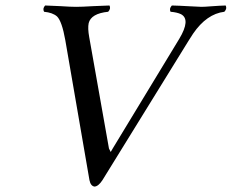

<svg xmlns="http://www.w3.org/2000/svg" viewBox="-20 -670 847 702"><path d="M603.5 -627Q597.7 -638.7 608.4 -649.9Q633.3 -649.4 674.8 -647Q705.6 -645 716.3 -645Q727.5 -645 752.4 -647Q784.7 -649.4 805.2 -649.9Q811 -638.2 800.3 -627Q735.4 -619.1 686 -546.9Q678.7 -536.1 669.4 -521L354.5 -11.2Q339.8 11.2 325.7 12.2Q311.5 10.3 307.1 -11.2L218.8 -522.9Q206.5 -592.3 188.5 -609.9Q172.4 -624 141.1 -627Q134.8 -638.7 145 -649.9Q167 -649.4 201.2 -647.5Q237.8 -645 258.3 -645Q278.8 -645 320.3 -647.5Q358.9 -649.4 380.4 -649.9Q386.2 -638.2 375.5 -627Q313 -620.6 304.2 -585.4Q300.3 -566.4 306.2 -534.2L378.4 -127L384.8 -114.3L392.1 -127L635.3 -527.8Q678.2 -599.1 641.6 -618.2Q627.4 -625 603.5 -627Z"/></svg>

Font: Linux Libertine Display Slanted O
Style: Slanted
Weight: 400
Designer: Philipp H. Poll
Foundry: Philipp H. Poll
Version: Version 5.0.9